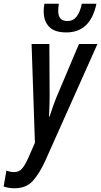

<svg xmlns="http://www.w3.org/2000/svg" viewBox="-106 -778 548 1039"><path d="M-27.8 240.7Q-45.9 240.7 -60.3 238Q-74.7 235.4 -86.4 231L-71.3 145Q-49.3 153.3 -29.8 153.3Q-2.9 153.3 13.7 133.8Q30.3 114.3 46.4 78.1L83 -5.4L64.9 -540H161.1L162.6 -258.3Q162.6 -231 161.6 -202.6Q160.6 -174.3 159.2 -146.5H162.1Q170.9 -175.3 181.2 -203.6Q191.4 -231.9 199.2 -251L321.3 -540H421.4L138.2 93.8Q107.9 160.2 72 200.4Q36.1 240.7 -27.8 240.7ZM252.9 -602.5Q189.5 -602.5 159.9 -633.1Q130.4 -663.6 130.4 -716.3Q130.4 -735.4 134.3 -757.8H212.4Q210.9 -748 210 -738Q209 -728 209 -718.8Q209 -664.1 258.3 -664.1Q289.1 -664.1 308.1 -687.7Q327.1 -711.4 336.9 -757.8H416Q398.4 -677.2 357.4 -639.9Q316.4 -602.5 252.9 -602.5Z"/></svg>

Font: Open Sans Condensed SemiBold
Style: Italic
Weight: 600
Width: 3
Italic angle: -12°
Designer: Monotype Design Team
Foundry: Monotype Imaging Inc.
Version: Version 3.000; ttfautohint (v1.8.4)